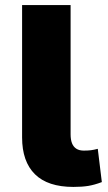

<svg xmlns="http://www.w3.org/2000/svg" viewBox="-20 -725 426 756"><path d="M269 11Q168 11 117.5 -39Q67 -89 67 -184V-705H258V-196Q258 -175 263.5 -161Q269 -147 280.5 -139.5Q292 -132 310 -132Q326 -132 338 -133.5Q350 -135 365 -139L381 -8Q352 3 327.5 7Q303 11 269 11Z"/></svg>

Font: Nunito Sans 7pt Black
Style: Regular
Weight: 900
Designer: Vernon Adams
Foundry: Vernon Adams
Version: Version 3.101;gftools[0.9.27]